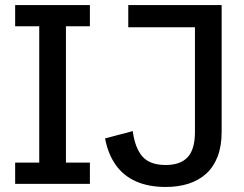

<svg xmlns="http://www.w3.org/2000/svg" viewBox="-20 -723 960 755"><path d="M39.6 0V-83.5H134.3V-619.6H39.6V-703.1H333.5V-619.6H239.3V-83.5H333.5V0ZM631.8 12.2Q564 12.2 514.6 -9.8Q465.3 -31.7 435.1 -74.5Q404.8 -117.2 393.1 -178.7L502 -207.5Q510.7 -141.6 539.8 -107.9Q568.8 -74.2 631.8 -74.2Q689.5 -74.2 718 -105Q746.6 -135.7 746.6 -204.6V-615.7H484.4V-703.1H851.6V-204.6Q851.6 -148.4 835.7 -107.4Q819.8 -66.4 790.8 -40Q761.7 -13.7 721.4 -0.7Q681.2 12.2 631.8 12.2Z"/></svg>

Font: Schibsted Grotesk Medium
Style: Regular
Weight: 500
Designer: Bakken & Baeck AS, Henrik Kongsvoll
Foundry: Schibsted ASA
Version: Version 1.100;gftools[0.9.25]